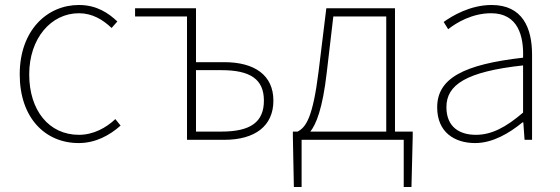

<svg xmlns="http://www.w3.org/2000/svg" viewBox="-20 -560 2241 769"><path d="M295 13C363 13 419 -18 463 -57L442 -83C405 -48 354 -20 296 -20C176 -20 97 -118 97 -262C97 -407 185 -507 296 -507C350 -507 392 -481 427 -448L450 -474C415 -507 368 -540 296 -540C169 -540 59 -439 59 -262C59 -88 161 13 295 13Z M729 0H878C1001 0 1075 -55 1075 -157C1075 -258 1001 -311 878 -311H765V-527H521V-494H729ZM765 -33V-279H867C982 -279 1037 -243 1037 -157C1037 -70 982 -33 867 -33Z M1315 -494H1527V-33H1223C1245 -61 1272 -121 1289 -272ZM1562 -33V-527H1287L1256 -274C1233 -88 1205 -50 1172 -33H1153V-13L1157 189H1188V0H1597V189H1628L1633 -13V-33Z M1883 13C1953 13 2019 -26 2073 -70H2076L2081 0H2111V-341C2111 -448 2073 -540 1949 -540C1863 -540 1790 -496 1757 -472L1775 -443C1809 -470 1872 -507 1947 -507C2056 -507 2078 -414 2075 -329C1838 -302 1731 -247 1731 -130C1731 -30 1801 13 1883 13ZM1886 -20C1822 -20 1768 -50 1768 -131C1768 -220 1846 -273 2075 -298V-109C2006 -50 1949 -20 1886 -20Z"/></svg>

Font: Noto Sans CJK JP Thin
Style: Regular
Weight: 250
Designer: Ryoko NISHIZUKA (kana & ideographs); Paul D. Hunt (Latin, Greek & Cyrillic); Wenlong ZHANG (bopomofo); Sandoll Communica
Foundry: Adobe Systems Incorporated
Version: Version 1.004;PS 1.004;hotconv 1.0.82;makeotf.lib2.5.63406